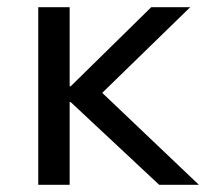

<svg xmlns="http://www.w3.org/2000/svg" viewBox="-20 -512 571 532"><path d="M86 0V-492H173V-273H176L399 -492H507L242 -234L243 -274L531 0H421L176 -229H173V0Z"/></svg>

Font: Nunito Sans 9pt
Style: Regular
Weight: 400
Version: Version 3.101;gftools[0.9.27]